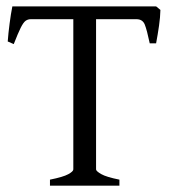

<svg xmlns="http://www.w3.org/2000/svg" viewBox="-20 -586 546 606"><path d="M486.3 -554.7Q485.8 -531.7 481.9 -504.6Q478 -477.5 472.7 -449.2H452.6Q443.8 -491.2 437 -508.3Q430.2 -525.4 410.6 -525.4H232.4L245.6 -565.9H472.7ZM77.1 -525.4Q67.9 -525.4 60.8 -520.3Q53.7 -515.1 45.4 -498.5Q37.1 -481.9 23.4 -446.8L4.4 -455.1Q6.3 -481.4 10.3 -511.7Q14.2 -542 19 -565.9H300.8L313.5 -525.4ZM137.7 0V-19Q179.2 -27.3 195.3 -36.1Q211.4 -44.9 211.4 -51.3V-528.3Q211.4 -533.7 195.1 -536.9Q178.7 -540 146 -546.4V-565.9H347.7V-546.4Q317.4 -540 300.3 -537.4Q283.2 -534.7 283.2 -528.3V-51.3Q283.2 -45.9 299.3 -36.6Q315.4 -27.3 356.9 -19V0Z"/></svg>

Font: Dai Banna SIL Light
Style: Regular
Weight: 300
Designer: Victor Gaultney
Foundry: SIL International
Version: Version 4.000